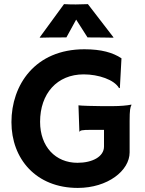

<svg xmlns="http://www.w3.org/2000/svg" viewBox="-20 -901 706 933"><path d="M35.6 -307.6C35.6 -128.9 155.3 12.2 357.9 12.2C503.4 12.2 609.9 -71.8 609.9 -160.6V-312C609.9 -366.7 612.8 -379.9 619.1 -391.6L617.7 -392.6C599.1 -388.2 561 -385.3 529.8 -385.3H472.2C440.9 -385.3 370.1 -387.2 361.3 -389.2L365.7 -261.7L367.2 -261.2C370.1 -267.1 376 -270 422.4 -270H485.4V-189C485.4 -140.1 429.7 -109.9 356.4 -109.9C250 -109.9 174.8 -188 174.8 -309.1C174.8 -446.3 257.3 -539.6 386.7 -539.6C458.5 -539.6 535.6 -513.7 558.6 -472.7L562.5 -473.6L570.3 -617.7C528.3 -645.5 472.7 -661.6 390.1 -661.6C149.4 -661.6 35.6 -487.3 35.6 -307.6ZM174.3 -717.8C194.8 -718.8 243.2 -719.2 302.7 -719.2L350.1 -805.7L405.3 -719.2C452.6 -719.2 510.3 -718.3 529.8 -717.8L531.7 -719.2L407.2 -880.9C399.9 -880.4 358.4 -879.4 348.1 -879.4C335.9 -879.4 301.3 -879.9 291 -880.9L172.9 -719.2Z"/></svg>

Font: HammersmithOne
Style: Regular
Weight: 400
Designer: Nicole Fally
Foundry: Nicole Fally
Version: Version 1.003